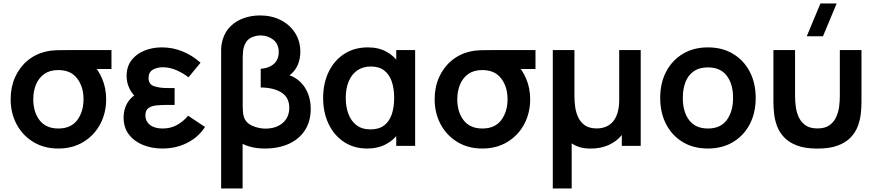

<svg xmlns="http://www.w3.org/2000/svg" viewBox="-20 -822 4935 1082"><path d="M308.7 15Q228.1 15 167.6 -22Q107.1 -58.9 73.5 -121.9Q40 -184.8 40 -263Q40 -330.5 64.6 -386.1Q89.2 -441.7 134.2 -479.6Q179.2 -517.6 240.3 -532Q266.7 -538.2 301.6 -539.1Q336.5 -540 382 -540H608.2V-433H470.2L498 -465.3Q532.8 -431.6 555.5 -378.7Q578.2 -325.8 578.2 -263Q578.2 -184.4 544.2 -121.5Q510.2 -58.5 449.5 -21.8Q388.8 15 308.7 15ZM308.7 -97.8Q379.8 -97.8 415.2 -145.2Q450.7 -192.5 450.7 -263Q450.7 -332.9 414.8 -380Q378.9 -427.1 308.7 -427.2Q260.4 -427.2 229.2 -404.8Q197.9 -382.4 182.7 -345.2Q167.5 -308 167.5 -263Q167.5 -189.8 203.6 -143.8Q239.8 -97.8 308.7 -97.8Z M895 15Q972.5 15 1035.8 -17.4Q1099.2 -49.8 1135.2 -106.5L1040.2 -169.8Q1011.4 -135.7 975.9 -116.8Q940.3 -97.8 896.8 -97.8Q851.6 -97.8 825.5 -117.9Q799.5 -137.9 799.5 -171.7Q799.5 -200.9 817 -213.3Q834.5 -225.7 863 -228.2Q891.5 -230.7 924 -230.7H964V-325.8H924.2Q878.7 -325.8 848 -336.3Q817.3 -346.8 817.3 -382.8Q817.3 -415.4 841.3 -429.2Q865.2 -443 897.3 -443Q936.3 -443 974.4 -426.4Q1012.4 -409.8 1042.2 -386.3L1110.2 -468.5Q1066 -508.5 1010.1 -531.8Q954.2 -555 891.5 -555Q839.5 -555 794.2 -536.9Q749 -518.8 721.2 -482.9Q693.5 -447 693.5 -393.8Q693.5 -356.1 709.8 -322.6Q726 -289.1 761.2 -258.8L763 -298Q735.4 -286.7 716 -266.1Q696.7 -245.5 686.6 -218.1Q676.5 -190.8 676.5 -159.3Q676.5 -103 706.5 -64Q736.4 -25.1 786.1 -5Q835.8 15 895 15Z M1347.2 240H1226.2V-540Q1226.2 -553.8 1228.2 -568.5Q1230.3 -583.1 1235.2 -599.7Q1249.2 -646.2 1281.5 -676.2Q1313.7 -706.3 1356.3 -720.7Q1399 -735 1445.2 -735Q1510.9 -735 1562.2 -708.8Q1613.4 -682.5 1643 -636.3Q1672.5 -590.2 1672.5 -530.3Q1672.5 -490.3 1657.8 -455.8Q1643 -421.2 1611.8 -397.8Q1638.2 -388.3 1660 -371Q1681.8 -353.7 1697.6 -329.5Q1713.4 -305.2 1722.2 -274.8Q1731 -244.3 1731 -208.8Q1731 -138.7 1698.8 -88.5Q1666.7 -38.4 1608.4 -11.7Q1550.1 15 1471.3 15Q1435.7 15 1404.4 8.3Q1373.1 1.6 1347.2 -11.5ZM1476.7 -97.2Q1516.1 -97.2 1546.2 -111.5Q1576.4 -125.9 1593.3 -152.2Q1610.2 -178.4 1610.2 -214.2Q1610.2 -273 1565.8 -300.8Q1521.4 -328.5 1449.3 -329V-434.3Q1481.1 -436.8 1503.8 -448.5Q1526.6 -460.2 1538.7 -480.3Q1550.8 -500.4 1550.8 -528Q1550.8 -573.8 1520.3 -598Q1489.8 -622.2 1447.8 -622.2Q1423.4 -622.2 1398.5 -611.6Q1373.6 -601 1360.3 -572.7Q1351.4 -553.2 1349.6 -531.4Q1347.8 -509.7 1347.8 -497.7V-221.5Q1347.8 -211.7 1349 -193.6Q1350.2 -175.5 1355 -161.2Q1366.8 -128 1403 -112.6Q1439.1 -97.2 1476.7 -97.2Z M2050.2 15Q1973.7 15 1917.7 -22.5Q1861.7 -60.1 1831.3 -124.6Q1801 -189.1 1801 -270Q1801 -352.1 1831.9 -416.4Q1862.8 -480.7 1919.5 -517.8Q1976.2 -555 2053.7 -555Q2113.8 -555 2159 -530Q2204.2 -505.1 2231.3 -460.8L2213 -435.5V-540H2319.5V0H2213V-105.7L2231.3 -80.3Q2204.2 -35.8 2157.2 -10.4Q2110.2 15 2050.2 15ZM2068.5 -92.8Q2115.3 -92.8 2144.8 -115.3Q2174.2 -137.7 2187.8 -177.7Q2201.3 -217.8 2201.3 -270.2Q2201.3 -322.8 2187.7 -362.7Q2174.1 -402.7 2145.1 -424.9Q2116.1 -447.2 2070.2 -447.2Q2025.2 -447.2 1993.6 -425.4Q1962 -403.7 1945.2 -363.7Q1928.5 -323.8 1928.5 -269.3Q1928.5 -220.7 1943.1 -180.6Q1957.8 -140.6 1988.8 -116.7Q2019.8 -92.8 2068.5 -92.8Z M2698.2 15Q2617.6 15 2557.1 -22Q2496.6 -58.9 2463 -121.9Q2429.5 -184.8 2429.5 -263Q2429.5 -330.5 2454.1 -386.1Q2478.7 -441.7 2523.7 -479.6Q2568.7 -517.6 2629.8 -532Q2656.2 -538.2 2691.1 -539.1Q2726 -540 2771.5 -540H2997.7V-433H2859.7L2887.5 -465.3Q2922.2 -431.6 2945 -378.7Q2967.7 -325.8 2967.7 -263Q2967.7 -184.4 2933.7 -121.5Q2899.8 -58.5 2839 -21.8Q2778.3 15 2698.2 15ZM2698.2 -97.8Q2769.2 -97.8 2804.7 -145.2Q2840.2 -192.5 2840.2 -263Q2840.2 -332.9 2804.3 -380Q2768.4 -427.1 2698.2 -427.2Q2649.9 -427.2 2618.7 -404.8Q2587.4 -382.4 2572.2 -345.2Q2557 -308 2557 -263Q2557 -189.8 2593.1 -143.8Q2629.2 -97.8 2698.2 -97.8Z M3201.7 240H3095.2V-540H3217.2V-279.8Q3217.2 -254.8 3220.8 -223.8Q3224.4 -192.8 3237 -164Q3249.6 -135.2 3274.8 -116.7Q3300.1 -98.2 3343.3 -98.2Q3366.2 -98.2 3388.6 -105.6Q3411.1 -113.1 3429.2 -131.2Q3447.4 -149.3 3458.5 -181.5Q3469.5 -213.6 3469.5 -262.5V-540H3590.7V0H3484.2V-61.2Q3455 -25.1 3410.4 -4.9Q3365.8 15.3 3307.5 15.3Q3274.9 15.3 3248.5 7.7Q3222.2 0 3201.7 -14Z M3969.2 15Q3887.9 15 3827.5 -21.5Q3767.1 -58 3733.8 -122.3Q3700.5 -186.6 3700.5 -270.2Q3700.5 -354.8 3734.5 -419Q3768.5 -483.2 3829 -519.1Q3889.4 -555 3969.2 -555Q4050.5 -555 4111.1 -518.5Q4171.8 -482.1 4205.2 -417.9Q4238.7 -353.7 4238.7 -270.2Q4238.7 -185.9 4205 -121.7Q4171.2 -57.4 4110.6 -21.2Q4049.9 15 3969.2 15ZM3969.2 -97.8Q4040.8 -97.8 4076 -146Q4111.2 -194.2 4111.2 -270.2Q4111.2 -348.6 4075.5 -395.4Q4039.8 -442.2 3969.2 -442.2Q3920.7 -442.2 3889.5 -420.3Q3858.2 -398.5 3843.1 -359.8Q3828 -321.2 3828 -270.2Q3828 -191.4 3863.8 -144.6Q3899.7 -97.8 3969.2 -97.8Z M4338.5 -246.8V-540H4460.5V-279.8Q4460.5 -254.8 4464.1 -223.8Q4467.8 -192.8 4480.3 -164Q4492.9 -135.2 4518.2 -116.7Q4543.4 -98.2 4586.7 -98.2Q4629.9 -98.2 4655.2 -116.7Q4680.4 -135.2 4693 -164Q4705.6 -192.8 4709.2 -223.8Q4712.8 -254.8 4712.8 -279.8V-540H4834.8V-246.8Q4834.8 -216.8 4831 -181.3Q4827.1 -145.8 4814.2 -111.2Q4801.3 -76.6 4774.4 -48Q4747.4 -19.3 4701.9 -2Q4656.4 15.3 4586.7 15.3Q4516.9 15.3 4471.4 -2Q4425.9 -19.3 4399 -48Q4372 -76.6 4359.1 -111.2Q4346.2 -145.8 4342.4 -181.3Q4338.5 -216.8 4338.5 -246.8ZM4526.3 -617.5H4617.8L4695 -802.5H4603.5Z"/></svg>

Font: Manrope Variable Light
Style: Regular
Weight: 200
Designer: Mikhail Sharanda
Foundry: Mikhail Sharanda
Version: Version 4.505